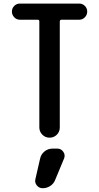

<svg xmlns="http://www.w3.org/2000/svg" viewBox="-20 -750 540 1046"><path d="M87.9 -642.6Q70.3 -642.6 57.6 -655.8Q44.9 -668.9 44.9 -687Q44.9 -705.1 57.6 -717.8Q70.3 -730.5 87.9 -730.5H412.1Q429.7 -730.5 442.4 -717.8Q455.1 -705.1 455.1 -687Q455.1 -668.9 442.4 -655.8Q429.7 -642.6 412.1 -642.6H315.4Q306.6 -642.6 305.7 -633.8V-55.7Q305.7 -32.2 289.6 -16.1Q273.4 0 250 0Q226.6 0 210.4 -16.6Q194.3 -33.2 194.3 -55.7V-633.8Q194.3 -642.6 184.6 -642.6ZM266.6 59.6H293Q312.5 59.6 324.7 76.7Q336.9 93.8 329.1 113.3L281.2 228.5Q273.4 250 254.4 262.7Q235.4 275.4 211.9 275.4Q193.4 275.4 180.7 260.3Q168 245.1 172.9 225.6L198.2 115.2Q203.1 90.8 222.2 75.2Q241.2 59.6 266.6 59.6Z"/></svg>

Font: Rounded Mgen+ 1mn medium
Style: Regular
Weight: 500
Designer: [Source Han Sans]
Ryoko NISHIZUKA  (kana & ideographs); Paul D. Hunt (Latin, Greek & Cyrillic); Wenlong ZHANG  (bopomofo
Version: Version 1.059.20150602